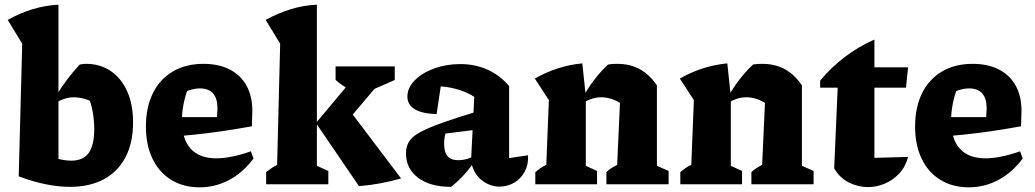

<svg xmlns="http://www.w3.org/2000/svg" viewBox="-20 -788 4424 821"><path d="M60 -34 116 -147Q174 -123 215 -112Q256 -101 284 -101Q337 -101 360 -135Q383 -169 383 -235Q383 -272 376.5 -309.5Q370 -347 355 -379L416 -325Q358 -372 295 -372Q260 -372 222 -351L220 -378Q243 -416 267.5 -448.5Q292 -481 321 -512Q329 -514 335.5 -514.5Q342 -515 348 -515Q409 -515 454.5 -483.5Q500 -452 524.5 -396Q549 -340 549 -265Q549 -176 516 -114.5Q483 -53 423 -21Q363 11 279 11Q231 11 176 0Q121 -11 60 -34ZM60 -34 75 -601 13 -703Q65 -732 119 -748.5Q173 -765 230 -768V-77Z M834 13Q764 13 712 -19Q660 -51 632 -109.5Q604 -168 604 -247Q604 -329 633.5 -389Q663 -449 718.5 -482Q774 -515 850 -515Q915 -515 962 -491Q1009 -467 1034 -422Q1059 -377 1059 -314L1057 -248Q985 -235 926 -226.5Q867 -218 813.5 -212.5Q760 -207 705 -203L706 -287H908L910 -324Q910 -367 891 -388.5Q872 -410 834 -410Q821 -410 807.5 -407Q794 -404 780 -399Q769 -367 763.5 -335.5Q758 -304 758 -273Q758 -193 795.5 -152Q833 -111 905 -111Q967 -111 1053 -141L1064 -110Q1019 -50 960 -18.5Q901 13 834 13Z M1118 0V-52Q1128 -60 1139.5 -68Q1151 -76 1165 -83L1178 -601L1116 -703Q1165 -730 1219.5 -747.5Q1274 -765 1335 -768V-79L1384 -57V0ZM1515 8 1331 -262 1525 -494H1639V-476L1439 -240L1444 -357L1695 -25Q1653 -13 1608.5 -4.5Q1564 4 1515 8ZM1529 -385Q1497 -394 1468.5 -409Q1440 -424 1415 -446V-504H1668V-446Z M2115 10Q2076 10 2041 -16.5Q2006 -43 1994 -97L2008 -374Q1935 -420 1830 -420Q1816 -420 1801.5 -418.5Q1787 -417 1773 -415L1871 -461L1847 -300Q1785 -302 1753.5 -321Q1722 -340 1722 -375Q1722 -412 1753 -444Q1784 -476 1836 -495Q1888 -514 1948 -514Q2012 -514 2065 -490Q2118 -466 2157 -420V-112L2238 -124Q2240 -85 2224 -54.5Q2208 -24 2179 -7Q2150 10 2115 10ZM1909 11Q1819 11 1767.5 -28Q1716 -67 1716 -132Q1716 -160 1728 -181Q1740 -202 1773.5 -221Q1807 -240 1868.5 -262Q1930 -284 2029 -314V-235L1838 -211L1888 -232Q1884 -217 1881.5 -202.5Q1879 -188 1879 -175Q1879 -137 1894 -120Q1909 -103 1939 -103Q1959 -103 1979 -109Q1999 -115 2021 -127V-116Q1997 -78 1970 -47Q1943 -16 1909 11Z M2269 0V-52Q2279 -60 2289.5 -68Q2300 -76 2316 -83L2327 -360L2267 -452Q2363 -507 2470 -517L2485 -376V-79L2533 -57V0ZM2573 0V-52Q2582 -61 2593.5 -68.5Q2605 -76 2619 -83L2631 -348L2789 -423V-79L2839 -57V0ZM2476 -350 2472 -371Q2495 -413 2522 -448Q2549 -483 2580 -512Q2591 -514 2601 -514.5Q2611 -515 2620 -515Q2674 -515 2716 -492Q2758 -469 2789 -423L2631 -348Q2592 -372 2551 -372Q2514 -372 2476 -350Z M2889 0V-52Q2899 -60 2909.5 -68Q2920 -76 2936 -83L2947 -360L2887 -452Q2983 -507 3090 -517L3105 -376V-79L3153 -57V0ZM3193 0V-52Q3202 -61 3213.5 -68.5Q3225 -76 3239 -83L3251 -348L3409 -423V-79L3459 -57V0ZM3096 -350 3092 -371Q3115 -413 3142 -448Q3169 -483 3200 -512Q3211 -514 3221 -514.5Q3231 -515 3240 -515Q3294 -515 3336 -492Q3378 -469 3409 -423L3251 -348Q3212 -372 3171 -372Q3134 -372 3096 -350Z M3719 -619V-500H3863L3854 -413H3719V-113L3863 -117Q3852 -75 3825.5 -46.5Q3799 -18 3764 -3Q3729 12 3692 12Q3649 12 3610 -7.5Q3571 -27 3547 -68L3562 -413H3487V-443Q3531 -497 3590 -542.5Q3649 -588 3719 -619Z M4123 13Q4053 13 4001 -19Q3949 -51 3921 -109.5Q3893 -168 3893 -247Q3893 -329 3922.5 -389Q3952 -449 4007.5 -482Q4063 -515 4139 -515Q4204 -515 4251 -491Q4298 -467 4323 -422Q4348 -377 4348 -314L4346 -248Q4274 -235 4215 -226.5Q4156 -218 4102.5 -212.5Q4049 -207 3994 -203L3995 -287H4197L4199 -324Q4199 -367 4180 -388.5Q4161 -410 4123 -410Q4110 -410 4096.5 -407Q4083 -404 4069 -399Q4058 -367 4052.5 -335.5Q4047 -304 4047 -273Q4047 -193 4084.5 -152Q4122 -111 4194 -111Q4256 -111 4342 -141L4353 -110Q4308 -50 4249 -18.5Q4190 13 4123 13Z"/></svg>

Font: Piazzolla Thin Black
Style: Regular
Weight: 900
Version: Version 2.005